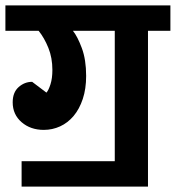

<svg xmlns="http://www.w3.org/2000/svg" viewBox="-30 -659 651 711"><path d="M50 -62H395V-545H240Q257 -524 273 -481Q289 -438 289 -378Q289 -330 276.5 -292.5Q264 -255 242.5 -229.5Q221 -204 192.5 -191Q164 -178 132 -178Q83 -178 50 -206.5Q17 -235 17 -280Q17 -317 39 -336.5Q61 -356 89 -356L142 -316Q150 -325 157 -347Q164 -369 164 -400Q164 -445 149 -482Q134 -519 113 -545H-10V-639H601V-545H518V32H50Z"/></svg>

Font: Mukta
Style: Bold
Weight: 700
Designer: Girish Dalvi and Yashodeep Gholap
Foundry: Ek Type
Version: Version 2.538;PS 1.002;hotconv 16.6.51;makeotf.lib2.5.65220;